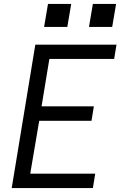

<svg xmlns="http://www.w3.org/2000/svg" viewBox="-20 -964 640 984"><path d="M40 0 161 -735H577L565 -662H233L193 -419H461L449 -345H181L135 -74H468L456 0ZM436 -826 456 -944H575L555 -826ZM206 -826 226 -944H345L325 -826Z"/></svg>

Font: Iosevka SS04 Extended
Style: Italic
Weight: 400
Width: 7
Italic angle: -9°
Monospace: yes
Designer: Belleve Invis
Foundry: Belleve Invis
Version: Version 19.0.0; ttfautohint (v1.8.4)